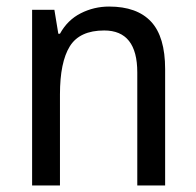

<svg xmlns="http://www.w3.org/2000/svg" viewBox="-20 -566 599 586"><path d="M313 -546Q398 -546 441 -500Q484 -454 484 -355V0H399V-345Q399 -473 298 -473Q223 -473 193 -424.5Q163 -376 163 -278V0H78V-536H146L158 -463H163Q186 -505 226.5 -525.5Q267 -546 313 -546Z"/></svg>

Font: Noto Sans Myanmar SemiCondensed
Style: Regular
Weight: 400
Width: 4
Designer: Monotype Design Team
Foundry: Monotype Imaging Inc.
Version: Version 2.107; ttfautohint (v1.8.4.7-5d5b)